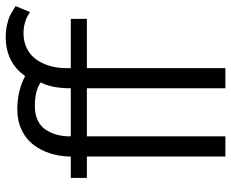

<svg xmlns="http://www.w3.org/2000/svg" viewBox="-86 -694 780 647"><g transform="rotate(-90 303.5 -370.0)"><path d="M100.1 0V-466.8H27.8V-521H100.1V-526.9Q101.1 -561 111.1 -591.8Q121.1 -622.6 139.9 -647.2Q158.7 -671.9 189.5 -686.5Q220.2 -701.2 258.8 -701.2Q321.3 -701.2 371.1 -674.8Q417.5 -740.2 502.9 -740.2Q524.4 -740.2 543.7 -735.8Q563 -731.4 572.3 -727.1Q581.5 -722.7 593.5 -715.1Q605.5 -707.5 606.9 -707L586.9 -658.2Q576.2 -665 570.8 -668.2Q565.4 -671.4 549.8 -675.8Q534.2 -680.2 515.1 -680.2Q484.9 -680.2 461.4 -667.5Q438 -654.8 424.6 -633.8Q411.1 -612.8 404.5 -588.4Q397.9 -564 397.9 -537.1V-521H564V-466.8H397.9V0H330.1V-466.8H168V0ZM168 -521H330.1Q330.1 -586.9 350.1 -622.1Q322.8 -642.1 270 -642.1Q242.2 -642.1 221.9 -632.3Q201.7 -622.6 190.4 -605.5Q179.2 -588.4 173.8 -569.1Q168.5 -549.8 168 -527.8Z"/></g></svg>

Font: Rawline
Style: Regular
Weight: 400
Designer: Matt McInerney, Pablo Impallari, Rodrigo Fuenzalida
Foundry: Matt McInerney, Pablo Impallari, Rodrigo Fuenzalida
Version: Version 4.020;PS 004.020;hotconv 1.0.88;makeotf.lib2.5.64775